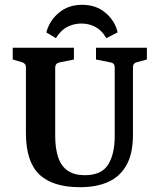

<svg xmlns="http://www.w3.org/2000/svg" viewBox="-20 -771 665 800"><path d="M592 -572V-523L551 -512Q534 -508 534 -491V-210Q534 -131 507 -83Q480 -35 431 -13Q382 9 314 9Q199 9 143.5 -44.5Q88 -98 88 -216V-491Q88 -507 71 -512L33 -523V-572H288V-523L228 -511Q210 -507 210 -489V-205Q210 -151 223 -114Q236 -77 263.5 -59Q291 -41 333 -41Q403 -41 430.5 -85Q458 -129 458 -204V-490Q458 -508 441 -511L380 -523V-572ZM322 -751Q381 -751 420.5 -717Q460 -683 470 -636L423 -612Q405 -644 378 -658.5Q351 -673 319 -673Q288 -673 260.5 -659Q233 -645 213 -612L173 -636Q186 -685 225.5 -718Q265 -751 322 -751Z"/></svg>

Font: Yrsa SemiBold
Style: Regular
Weight: 600
Version: Version 2.004